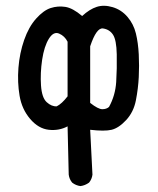

<svg xmlns="http://www.w3.org/2000/svg" viewBox="-20 -501 540 656"><path d="M254.9 134.8Q239.3 132.8 226.6 123Q216.8 111.3 214.8 95.7L210.9 -69.3Q181.6 -53.7 146.5 -57.6Q111.3 -61.5 83 -94.7Q54.7 -127.9 46.9 -173.8Q39.1 -219.7 43 -269.5Q46.9 -319.3 62.5 -364.3Q78.1 -409.2 103.5 -437.5Q128.9 -465.8 153.3 -473.6Q177.7 -481.4 203.1 -477.5Q228.5 -473.6 260.7 -446.3Q286.1 -469.7 310.5 -477.5Q335 -485.4 364.7 -476.6Q394.5 -467.8 415.5 -443.4Q436.5 -418.9 444.3 -386.7Q452.1 -354.5 454.1 -315.4Q456.1 -276.4 454.1 -237.3Q452.1 -198.2 444.3 -158.2Q436.5 -118.2 411.1 -90.8Q385.7 -63.5 361.3 -57.6Q336.9 -51.8 288.1 -57.6L295.9 95.7Q293.9 111.3 284.2 123Q270.5 132.8 254.9 134.8ZM352.5 -135.7Q374 -174.8 377 -220.7Q379.9 -266.6 378.9 -315.4Q377.9 -364.3 366.2 -382.3Q354.5 -400.4 332 -403.8Q309.6 -407.2 288.1 -342.8V-149.4Q315.4 -127.9 329.6 -127.9Q343.8 -127.9 352.5 -135.7ZM173.8 -137.7Q191.4 -146.5 210.9 -171.9V-358.4Q201.2 -377.9 182.1 -386.2Q163.1 -394.5 147 -368.7Q130.9 -342.8 124 -296.9Q117.2 -251 120.1 -209Q123 -167 139.6 -151.9Q156.2 -136.7 173.8 -137.7Z"/></svg>

Font: JasonHandwriting2
Style: Regular
Weight: 400
Version: Version 1.05.10